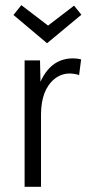

<svg xmlns="http://www.w3.org/2000/svg" viewBox="-20 -723 350 743"><path d="M138.7 0V-279.3Q138.7 -375 191.4 -418Q217.8 -438.5 249 -438.5Q267.6 -438.5 286.1 -432.6L293.9 -493.2Q279.3 -497.1 262.7 -497.1Q181.6 -497.1 140.6 -415Q138.7 -410.2 136.7 -406.2L134.8 -489.3H75.2V0ZM162.1 -555.7 294.9 -666 266.6 -701.2 166 -624 62.5 -703.1 32.2 -665Z"/></svg>

Font: Yaldevi Colombo
Style: Regular
Weight: 400
Designer: Sol Matas, Denzil Rajitha, Kosala Senevirathne and Pathum Egodawatta
Foundry: Mooniak
Version: Version 1.020 ; ttfautohint (v1.6)